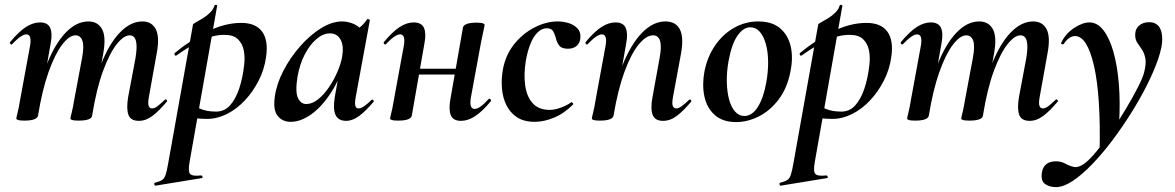

<svg xmlns="http://www.w3.org/2000/svg" viewBox="-20 -487 4822 788"><path d="M550 9Q516 9 507 -16Q498 -41 506 -89L536 -248Q544 -296 538 -319Q532 -342 512 -342Q488 -342 459 -305.5Q430 -269 403 -196Q376 -123 358 -12L340 -13Q360 -135 394 -221.5Q428 -308 472 -353.5Q516 -399 564 -399Q603 -399 619.5 -367Q636 -335 623 -267L591 -89Q586 -61 590.5 -51.5Q595 -42 604 -42Q615 -42 627.5 -52Q640 -62 656 -77Q660 -81 664 -77Q668 -73 664 -69Q633 -32 606 -11.5Q579 9 550 9ZM80 8Q61 8 54 5.5Q47 3 47 0Q47 -4 52.5 -26Q58 -48 62 -74L103 -297Q112 -346 88 -346Q78 -346 63.5 -336Q49 -326 30 -306Q27 -302 23 -306.5Q19 -311 22 -315Q58 -358 87 -376.5Q116 -395 144 -395Q176 -395 186 -372.5Q196 -350 188 -309L136 -12Q131 8 80 8ZM302 8Q283 8 276 5.5Q269 3 269 0Q269 -4 274.5 -26Q280 -48 284 -74L317 -250Q326 -299 318 -320.5Q310 -342 290 -342Q264 -342 234.5 -303Q205 -264 179 -190.5Q153 -117 136 -12L118 -13Q137 -132 170.5 -218.5Q204 -305 248.5 -352Q293 -399 343 -399Q381 -399 398.5 -368Q416 -337 404 -269L358 -12Q355 8 302 8Z M618 275Q615 276 613.5 270Q612 264 616 263Q636 258 645.5 251.5Q655 245 660 229.5Q665 214 670 185L772 -386Q772 -389 784 -395.5Q796 -402 812.5 -412Q829 -422 842.5 -435.5Q856 -449 860 -464Q862 -468 867 -467Q872 -466 871 -462L758 178Q751 217 760.5 227Q770 237 805 233Q809 233 811 238Q813 243 808 244ZM830 1Q805 1 780.5 -2Q756 -5 742 -8L752 -70Q773 -54 800 -41.5Q827 -29 867 -29Q901 -29 924 -54.5Q947 -80 961.5 -123Q976 -166 982 -220Q986 -252 980.5 -280Q975 -308 956.5 -326Q938 -344 901 -344Q857 -344 810 -322.5Q763 -301 705 -260Q701 -256 697.5 -261Q694 -266 698 -270Q762 -323 832.5 -358Q903 -393 970 -393Q1030 -393 1056 -357Q1082 -321 1072 -253Q1065 -202 1041.5 -156Q1018 -110 984.5 -74.5Q951 -39 911 -19Q871 1 830 1Z M1173 13Q1139 13 1119.5 -11.5Q1100 -36 1108 -91Q1115 -142 1142.5 -195.5Q1170 -249 1210.5 -295.5Q1251 -342 1296.5 -370.5Q1342 -399 1384 -399Q1404 -399 1425 -391.5Q1446 -384 1461.5 -367.5Q1477 -351 1479 -324L1419 -357Q1436 -359 1454.5 -373Q1473 -387 1486 -407Q1488 -410 1493.5 -408Q1499 -406 1498 -404L1440 -89Q1431 -42 1451 -42Q1461 -42 1475 -51.5Q1489 -61 1505 -77Q1508 -80 1512 -76Q1516 -72 1513 -69Q1482 -32 1454.5 -11.5Q1427 9 1401 9Q1369 9 1357.5 -14.5Q1346 -38 1354 -89L1379 -229L1400 -246Q1376 -164 1338 -106Q1300 -48 1257 -17.5Q1214 13 1173 13ZM1237 -60Q1261 -60 1285 -79Q1309 -98 1329.5 -128Q1350 -158 1364.5 -191.5Q1379 -225 1384 -253Q1392 -298 1378 -324Q1364 -350 1334 -350Q1306 -350 1279 -327Q1252 -304 1231 -264Q1210 -224 1201 -172Q1191 -109 1203 -84.5Q1215 -60 1237 -60Z M1614 8Q1595 8 1588 5.5Q1581 3 1581 0Q1581 -4 1586.5 -26Q1592 -48 1596 -74L1637 -297Q1646 -346 1622 -346Q1612 -346 1597.5 -336Q1583 -326 1564 -306Q1561 -302 1557 -306.5Q1553 -311 1556 -315Q1592 -358 1621 -376.5Q1650 -395 1678 -395Q1710 -395 1720 -372.5Q1730 -350 1722 -309L1670 -12Q1665 8 1614 8ZM1657 -181 1660 -205H1902L1899 -181ZM1872 9Q1840 9 1830.5 -13.5Q1821 -36 1828 -77L1880 -374Q1885 -394 1936 -394Q1956 -394 1962.5 -391Q1969 -388 1969 -386Q1969 -382 1964 -360Q1959 -338 1954 -312L1913 -89Q1904 -40 1928 -40Q1949 -40 1985 -80Q1989 -84 1993 -79.5Q1997 -75 1994 -71Q1958 -28 1929 -9.5Q1900 9 1872 9Z M2175 13Q2130 13 2101.5 -6Q2073 -25 2058 -56Q2043 -87 2040 -125Q2037 -163 2044 -202Q2055 -262 2090.5 -306Q2126 -350 2174 -374.5Q2222 -399 2268 -399Q2291 -399 2313 -392.5Q2335 -386 2349.5 -371Q2364 -356 2362 -332Q2361 -312 2347.5 -299.5Q2334 -287 2311 -287Q2284 -287 2274 -301.5Q2264 -316 2261 -332Q2257 -347 2250 -359Q2243 -371 2224 -371Q2204 -371 2186.5 -354Q2169 -337 2157 -307Q2145 -277 2138 -237Q2129 -182 2135.5 -136Q2142 -90 2166.5 -63Q2191 -36 2236 -36Q2257 -36 2282.5 -45.5Q2308 -55 2324 -67Q2326 -69 2330 -65Q2334 -61 2332 -58Q2295 -21 2253.5 -4Q2212 13 2175 13Z M2701 9Q2668 9 2658.5 -16Q2649 -41 2658 -89L2687 -248Q2705 -342 2660 -342Q2632 -342 2601 -304Q2570 -266 2543 -192.5Q2516 -119 2498 -12L2480 -13Q2500 -132 2534.5 -218.5Q2569 -305 2614.5 -352Q2660 -399 2711 -399Q2753 -399 2770 -367Q2787 -335 2775 -267L2742 -89Q2737 -61 2741.5 -51.5Q2746 -42 2755 -42Q2766 -42 2779 -52Q2792 -62 2808 -77Q2811 -81 2815 -77Q2819 -73 2816 -69Q2785 -32 2758 -11.5Q2731 9 2701 9ZM2442 8Q2423 8 2416 5.5Q2409 3 2409 0Q2409 -4 2414.5 -26Q2420 -48 2424 -74L2465 -297Q2474 -346 2450 -346Q2440 -346 2425.5 -336Q2411 -326 2392 -306Q2389 -302 2385 -306.5Q2381 -311 2384 -315Q2420 -358 2449 -376.5Q2478 -395 2506 -395Q2538 -395 2548 -372.5Q2558 -350 2550 -309L2498 -12Q2493 8 2442 8Z M3001 14Q2946 14 2913.5 -15Q2881 -44 2871 -91Q2861 -138 2871 -193Q2883 -254 2915 -300.5Q2947 -347 2993 -373Q3039 -399 3092 -399Q3148 -399 3181 -371.5Q3214 -344 3225 -297.5Q3236 -251 3224 -193Q3211 -125 3175.5 -78.5Q3140 -32 3094 -9Q3048 14 3001 14ZM3035 -11Q3067 -11 3090.5 -48.5Q3114 -86 3125 -149Q3133 -194 3132.5 -234.5Q3132 -275 3123 -307Q3114 -339 3098 -357Q3082 -375 3059 -375Q3031 -375 3007 -341Q2983 -307 2970 -236Q2962 -191 2963 -150Q2964 -109 2972.5 -78Q2981 -47 2997 -29Q3013 -11 3035 -11Z M3184 275Q3181 276 3179.5 270Q3178 264 3182 263Q3202 258 3211.5 251.5Q3221 245 3226 229.5Q3231 214 3236 185L3338 -386Q3338 -389 3350 -395.5Q3362 -402 3378.5 -412Q3395 -422 3408.5 -435.5Q3422 -449 3426 -464Q3428 -468 3433 -467Q3438 -466 3437 -462L3324 178Q3317 217 3326.5 227Q3336 237 3371 233Q3375 233 3377 238Q3379 243 3374 244ZM3396 1Q3371 1 3346.5 -2Q3322 -5 3308 -8L3318 -70Q3339 -54 3366 -41.5Q3393 -29 3433 -29Q3467 -29 3490 -54.5Q3513 -80 3527.5 -123Q3542 -166 3548 -220Q3552 -252 3546.5 -280Q3541 -308 3522.5 -326Q3504 -344 3467 -344Q3423 -344 3376 -322.5Q3329 -301 3271 -260Q3267 -256 3263.5 -261Q3260 -266 3264 -270Q3328 -323 3398.5 -358Q3469 -393 3536 -393Q3596 -393 3622 -357Q3648 -321 3638 -253Q3631 -202 3607.5 -156Q3584 -110 3550.5 -74.5Q3517 -39 3477 -19Q3437 1 3396 1Z M4206 9Q4172 9 4163 -16Q4154 -41 4162 -89L4192 -248Q4200 -296 4194 -319Q4188 -342 4168 -342Q4144 -342 4115 -305.5Q4086 -269 4059 -196Q4032 -123 4014 -12L3996 -13Q4016 -135 4050 -221.5Q4084 -308 4128 -353.5Q4172 -399 4220 -399Q4259 -399 4275.5 -367Q4292 -335 4279 -267L4247 -89Q4242 -61 4246.5 -51.5Q4251 -42 4260 -42Q4271 -42 4283.5 -52Q4296 -62 4312 -77Q4316 -81 4320 -77Q4324 -73 4320 -69Q4289 -32 4262 -11.5Q4235 9 4206 9ZM3736 8Q3717 8 3710 5.5Q3703 3 3703 0Q3703 -4 3708.5 -26Q3714 -48 3718 -74L3759 -297Q3768 -346 3744 -346Q3734 -346 3719.5 -336Q3705 -326 3686 -306Q3683 -302 3679 -306.5Q3675 -311 3678 -315Q3714 -358 3743 -376.5Q3772 -395 3800 -395Q3832 -395 3842 -372.5Q3852 -350 3844 -309L3792 -12Q3787 8 3736 8ZM3958 8Q3939 8 3932 5.5Q3925 3 3925 0Q3925 -4 3930.5 -26Q3936 -48 3940 -74L3973 -250Q3982 -299 3974 -320.5Q3966 -342 3946 -342Q3920 -342 3890.5 -303Q3861 -264 3835 -190.5Q3809 -117 3792 -12L3774 -13Q3793 -132 3826.5 -218.5Q3860 -305 3904.5 -352Q3949 -399 3999 -399Q4037 -399 4054.5 -368Q4072 -337 4060 -269L4014 -12Q4011 8 3958 8Z M4314 281Q4288 281 4269.5 268.5Q4251 256 4256 221Q4264 175 4314 175Q4335 175 4352 184.5Q4369 194 4387 198Q4405 202 4428 186Q4450 171 4480 134.5Q4510 98 4542 51.5Q4574 5 4602.5 -43Q4631 -91 4651 -130.5Q4671 -170 4676 -191Q4685 -227 4680.5 -248.5Q4676 -270 4666.5 -284Q4657 -298 4648 -311Q4639 -324 4639 -345Q4639 -368 4655 -382Q4671 -396 4697 -396Q4722 -396 4736 -378.5Q4750 -361 4750 -326Q4750 -294 4733.5 -245.5Q4717 -197 4688.5 -140Q4660 -83 4623 -24Q4586 35 4545 89.5Q4504 144 4462 187.5Q4420 231 4382 256Q4344 281 4314 281ZM4493 135Q4498 -94 4470 -216.5Q4442 -339 4392 -339Q4379 -339 4367 -330Q4355 -321 4347 -308Q4345 -304 4339.5 -305.5Q4334 -307 4335 -311Q4353 -349 4388 -372Q4423 -395 4451 -395Q4484 -395 4509 -362.5Q4534 -330 4550 -273Q4566 -216 4572 -142Q4578 -68 4573 16Z"/></svg>

Font: Cormorant Light
Style: Italic
Weight: 300
Italic angle: -10°
Designer: Christian Thalmann (Catharsis Fonts)
Foundry: Catharsis Fonts
Version: Version 4.000